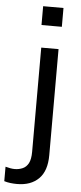

<svg xmlns="http://www.w3.org/2000/svg" viewBox="-118 -753 423 1006"><g transform="rotate(5 93.5 -250.0)"><path d="M-56 135Q-41 139 -29.5 141Q-18 143 -7 143Q15 143 34.5 134.5Q54 126 65 105Q76 84 76 45V-503H167V55Q167 138 125.5 179Q84 220 12 220Q-5 220 -22.5 218Q-40 216 -56 211ZM67 -720H174V-621H67Z"/></g></svg>

Font: Muli Medium
Style: Regular
Weight: 500
Designer: Vernon Adams
Foundry: Vernon Adams
Version: Version 2.100; ttfautohint (v1.8.1.43-b0c9)